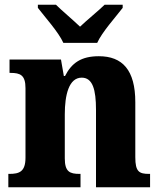

<svg xmlns="http://www.w3.org/2000/svg" viewBox="-20 -786 673 806"><path d="M246 -606H388C408 -651 466 -715 495 -753V-766H419C396 -743 344 -701 316 -674C288 -701 238 -743 215 -766H139V-753C168 -715 226 -651 246 -606ZM15 0H318V-56H314C273 -56 252 -65 252 -121V-306C252 -387 269 -460 323 -460C369 -460 383 -410 383 -325V0H610V-56H606C564 -56 548 -65 548 -126V-357C548 -492 494 -550 395 -550C321 -550 281 -522 253 -467H248L236 -536H20V-480H24C65 -480 87 -471 87 -416V-124C87 -65 61 -56 19 -56H15Z"/></svg>

Font: Noto Serif Bengali SemiCondensed ExtraBold
Style: Regular
Weight: 800
Width: 4
Designer: Juan Bruce, Universal Thirst, Indian Type Foundry and the Monotype Design Team.
Foundry: Monotype Imaging Inc.
Version: Version 2.003